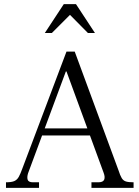

<svg xmlns="http://www.w3.org/2000/svg" viewBox="-20 -910 672 930"><path d="M9 0V-27Q36 -27 49.5 -33Q63 -39 71 -53.5Q79 -68 88 -93L302 -660H342L554 -85Q562 -60 569.5 -47.5Q577 -35 590 -31Q603 -27 627 -27V0H423V-27H456Q479 -27 484.5 -39.5Q490 -52 482 -73L302 -564H299L116 -71Q110 -52 114 -39.5Q118 -27 140 -27H169V0ZM178 -254 190 -288H412L424 -254ZM197 -750 289 -890H348L440 -750H406L319 -838L231 -750Z"/></svg>

Font: Frank Ruhl Libre Light
Style: Regular
Weight: 300
Designer: Yanek Iontef
Foundry: Fontef
Version: Version 6.003;gftools[0.9.30]